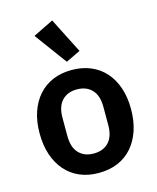

<svg xmlns="http://www.w3.org/2000/svg" viewBox="-121 -888 804 984"><g transform="rotate(-15 281.5 -396.5)"><path d="M281 12Q225 12 180.5 -7Q136 -26 104.5 -62Q73 -98 56 -148.5Q39 -199 39 -262Q39 -325 56 -375Q73 -425 104.5 -460.5Q136 -496 180.5 -515Q225 -534 281 -534Q337 -534 382 -515Q427 -496 458.5 -460.5Q490 -425 507 -375Q524 -325 524 -262Q524 -199 507 -148.5Q490 -98 458.5 -62Q427 -26 382 -7Q337 12 281 12ZM281 -91Q332 -91 361 -122Q390 -153 390 -213V-310Q390 -369 361 -400Q332 -431 281 -431Q231 -431 202 -400Q173 -369 173 -310V-213Q173 -153 202 -122Q231 -91 281 -91ZM143 -752 251 -805 346 -618 269 -581Z"/></g></svg>

Font: IBM Plex Sans SmBld
Style: Regular
Weight: 600
Designer: Mike Abbink, Paul van der Laan, Pieter van Rosmalen
Foundry: Bold Monday
Version: Version 3.005